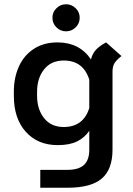

<svg xmlns="http://www.w3.org/2000/svg" viewBox="-20 -681 625 901"><path d="M550 -418Q526 -399 517 -384Q508 -369 508 -345V21Q508 114 457.5 157Q407 200 297 200H169V116H297Q349 116 374 93Q399 70 399 21V-67Q376 -34 341 -17Q306 0 251 0Q157 0 101 -62.5Q45 -125 45 -231V-251Q45 -316 68.5 -368.5Q92 -421 138.5 -451.5Q185 -482 250 -482Q353 -482 407 -402Q413 -428 429.5 -446.5Q446 -465 478 -482ZM399 -174V-307Q371 -397 279 -397Q220 -397 187 -355.5Q154 -314 154 -251V-231Q154 -168 187 -126.5Q220 -85 279 -85Q371 -85 399 -174ZM226 -598Q226 -624 245 -642.5Q264 -661 290 -661Q316 -661 335 -642.5Q354 -624 354 -598Q354 -571 335 -552.5Q316 -534 290 -534Q264 -534 245 -552.5Q226 -571 226 -598Z"/></svg>

Font: KoHo SemiBold
Style: Regular
Weight: 600
Designer: Cadson Demak & Katatrad Team
Foundry: Cadson Demak Co.,Ltd.
Version: Version 1.000; ttfautohint (v1.6)